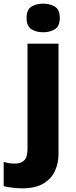

<svg xmlns="http://www.w3.org/2000/svg" viewBox="-78 -787 412 1047"><path d="M67 -689Q67 -735 93.5 -751Q120 -767 157 -767Q194 -767 221 -751Q248 -735 248 -689Q248 -644 221 -627.5Q194 -611 157 -611Q120 -611 93.5 -627.5Q67 -644 67 -689ZM42 240Q18 240 -10.5 236.5Q-39 233 -58 228V96Q-41 101 -26.5 103Q-12 105 7 105Q34 105 53 88.5Q72 72 72 22V-549H241V53Q241 103 221.5 145.5Q202 188 158.5 214Q115 240 42 240Z"/></svg>

Font: Noto Sans Tamil ExtraBold
Style: Regular
Weight: 800
Designer: Jelle Bosma - Monotype Design Team
Foundry: Monotype Imaging Inc.
Version: Version 2.004; ttfautohint (v1.8.4.7-5d5b)